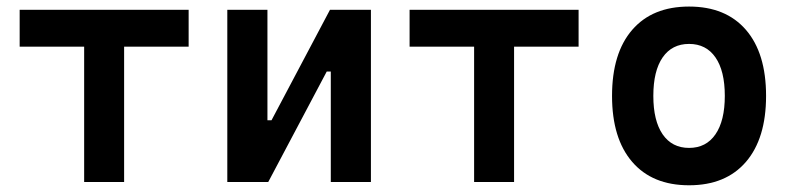

<svg xmlns="http://www.w3.org/2000/svg" viewBox="-20 -547 2384 577"><path d="M232.9 0V-406.7H39.1V-517.6H546.9V-406.7H353V0Z M663.1 0V-517.6H783.7V-185.5H795.9L971.7 -517.6H1094.7V0H974.1V-332H961.9L786.1 0Z M1404.8 0V-406.7H1210.9V-517.6H1718.8V-406.7H1524.9V0Z M2050.8 9.8Q1940.4 9.8 1879.9 -60.5Q1819.3 -130.9 1819.3 -258.8Q1819.3 -387.2 1879.9 -457.3Q1940.4 -527.3 2050.8 -527.3Q2161.1 -527.3 2221.7 -457.3Q2282.2 -387.2 2282.2 -258.8Q2282.2 -130.9 2221.7 -60.5Q2161.1 9.8 2050.8 9.8ZM2050.8 -102.5Q2102.1 -102.5 2130.1 -143.3Q2158.2 -184.1 2158.2 -258.8Q2158.2 -334 2130.1 -374.5Q2102.1 -415 2050.8 -415Q1999.5 -415 1971.4 -374.5Q1943.4 -334 1943.4 -258.8Q1943.4 -184.1 1971.4 -143.3Q1999.5 -102.5 2050.8 -102.5Z"/></svg>

Font: CaskaydiaCove NF SemiBold
Style: Regular
Weight: 600
Designer: Aaron Bell
Foundry: Saja Typeworks
Version: Version 2111.001; VTT 6.35;Nerd Fonts 3.2.1